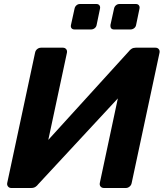

<svg xmlns="http://www.w3.org/2000/svg" viewBox="-20 -938 816 958"><path d="M36 0Q26 0 20 -7.5Q14 -15 16 -25L155 -675Q157 -686 165.5 -693Q174 -700 185 -700H294Q304 -700 310 -693Q316 -686 314 -675L221 -240L623 -682Q628 -689 636.5 -694.5Q645 -700 657 -700H756Q766 -700 772 -693Q778 -686 776 -675L637 -25Q635 -14 626.5 -7Q618 0 608 0H499Q488 0 482 -7Q476 -14 478 -25L568 -447L170 -18Q166 -12 157.5 -6Q149 0 135 0ZM549 -791Q539 -791 534.5 -797Q530 -803 531 -813L549 -895Q551 -905 558.5 -911.5Q566 -918 576 -918H658Q668 -918 673 -911.5Q678 -905 676 -895L659 -813Q657 -803 649 -797Q641 -791 631 -791ZM352 -791Q342 -791 337 -797Q332 -803 334 -813L352 -895Q354 -905 361.5 -911.5Q369 -918 379 -918H461Q471 -918 476 -911.5Q481 -905 479 -895L462 -813Q460 -803 452 -797Q444 -791 434 -791Z"/></svg>

Font: Rubik SemiBold
Style: Italic
Weight: 600
Italic angle: -12°
Designer: Hubert and Fischer
Foundry: Hubert and Fischer
Version: Version 2.300;gftools[0.9.30]